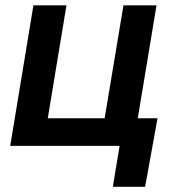

<svg xmlns="http://www.w3.org/2000/svg" viewBox="-20 -556 670 732"><path d="M19 0 107.4 -535.6H233.4L162.1 -105H378.9L450.7 -535.6H576.7L487.8 0ZM410.2 156.2 436 0H395.5L413.1 -105H580.6L533.2 156.2Z"/></svg>

Font: Inter 20pt SemiBold
Style: Italic
Weight: 600
Italic angle: -9.3988°
Version: Version 4.001;git-66647c0bb